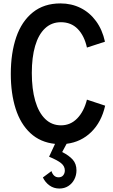

<svg xmlns="http://www.w3.org/2000/svg" viewBox="-20 -816 646 1102"><path d="M362.3 9.3 336.9 56.6Q376 76.2 397.5 100.3Q418.9 124.5 418.9 161.6Q418.9 189.9 406.5 213.9Q394 237.8 371.8 252Q349.6 266.1 320.8 266.1Q288.6 266.1 264.2 248.5Q239.7 231 226.1 202.6L275.4 166Q280.8 183.1 291 192.4Q301.3 201.7 316.4 201.7Q333.5 201.7 342.8 190.2Q352.1 178.7 352.1 162.6Q352.1 137.7 330.6 120.4Q309.1 103 261.7 83.5L295.9 9.8Q211.4 1 154.5 -51.8Q97.7 -104.5 69.8 -191.9Q42 -279.3 42 -392.1Q42 -511.7 73.2 -602.8Q104.5 -693.8 168.5 -745.1Q232.4 -796.4 327.1 -796.4Q390.1 -796.4 442.6 -770.3Q495.1 -744.1 531.2 -694.8Q567.4 -645.5 582.5 -576.7L479 -543Q463.9 -611.3 426 -649.9Q388.2 -688.5 329.6 -688.5Q275.9 -688.5 238.3 -653.1Q200.7 -617.7 181.6 -552.2Q162.6 -486.8 162.6 -397Q162.6 -305.2 182.1 -237.5Q201.7 -169.9 239.3 -133.3Q276.9 -96.7 330.1 -96.7Q384.8 -96.7 423.3 -136.5Q461.9 -176.3 479 -244.1L583.5 -209.5Q562.5 -115.7 503.9 -58.3Q445.3 -1 362.3 9.3Z"/></svg>

Font: Decalotype Medium
Style: Regular
Weight: 500
Designer: Alfredo Marco Pradil
Foundry: Alfredo Marco Pradil
Version: Version 1.0